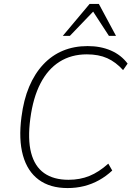

<svg xmlns="http://www.w3.org/2000/svg" viewBox="-20 -947 668 975"><path d="M323 8Q234 8 176.5 -34.5Q119 -77 96.5 -158Q74 -239 89 -353Q100 -440 128 -506.5Q156 -573 199.5 -619.5Q243 -666 299.5 -689.5Q356 -713 425 -713Q491 -713 543 -690.5Q595 -668 628 -624L605 -591Q568 -632 524.5 -651.5Q481 -671 421 -671Q342 -671 282.5 -633.5Q223 -596 185.5 -523.5Q148 -451 134 -345Q120 -240 138 -171Q156 -102 204 -68Q252 -34 328 -34Q386 -34 434 -53.5Q482 -73 530 -116L550 -81Q519 -52 483 -32Q447 -12 407 -2Q367 8 323 8ZM299 -765 435 -927H482L569 -765H533L453 -888L335 -765Z"/></svg>

Font: Nunito Sans 10pt SemiCondensed ExtraLight
Style: Italic
Weight: 250
Width: 4
Italic angle: -9°
Designer: Vernon Adams
Foundry: Vernon Adams
Version: Version 3.101;gftools[0.9.27]